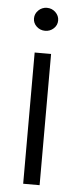

<svg xmlns="http://www.w3.org/2000/svg" viewBox="-52 -744 316 773"><g transform="rotate(5 105.5 -357.0)"><path d="M72.3 -530.3H138.7V0H72.3ZM57.6 -667Q57.6 -686 72 -700Q86.4 -713.9 106.4 -713.9Q126.5 -713.9 140.9 -700Q155.3 -686 155.3 -667Q155.3 -647.9 140.9 -634.5Q126.5 -621.1 106.4 -621.1Q86.4 -621.1 72 -634.5Q57.6 -647.9 57.6 -667Z"/></g></svg>

Font: Pretendard Light
Style: Regular
Weight: 300
Designer: Base glyphs from Inter by Rasmus Andersson; Hangeul glyphs from Noto Sans CJK(Source Han Sans) by Jang Soo-young and Kan
Foundry: Kil Hyung-jin
Version: Version 1.309